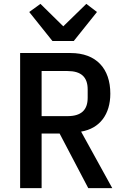

<svg xmlns="http://www.w3.org/2000/svg" viewBox="-20 -972 640 992"><path d="M195 -282H288L436 0H560L399 -292C496 -308 550 -382 550 -488C550 -618 477 -698 345 -698H84V0H195ZM195 -372V-605H329C399 -605 433 -574 433 -510V-467C433 -403 399 -372 329 -372ZM361 -760 481 -910 426 -952 307 -836 189 -952 131 -910 251 -760Z"/></svg>

Font: IBM Plex Mono Medm
Style: Regular
Weight: 500
Monospace: yes
Designer: Mike Abbink, Paul van der Laan, Pieter van Rosmalen
Foundry: Bold Monday
Version: Version 2.004